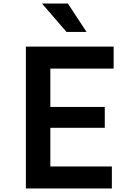

<svg xmlns="http://www.w3.org/2000/svg" viewBox="-20 -1063 740 1083"><path d="M126 0H611V-124H264V-342H571V-460H264V-676H621V-800H126ZM217 -1043 355 -883H468L363 -1043Z"/></svg>

Font: Martian Mono Std Md
Style: Regular
Weight: 500
Monospace: yes
Designer: Roman Shamin
Foundry: Evil Martians
Version: Version 1.000